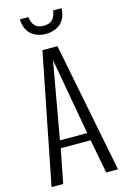

<svg xmlns="http://www.w3.org/2000/svg" viewBox="-154 -1130 783 1198"><g transform="rotate(-15 237.5 -531.0)"><path d="M103 -1062H157.2Q164.1 -1019 183.6 -1002Q203.1 -984.9 237.3 -984.9Q272 -984.9 291.5 -1002Q311 -1019 317.9 -1062H372.1Q371.1 -1025.9 357.9 -998.8Q344.7 -971.7 322.8 -957Q286.1 -932.1 237.3 -932.1Q188.5 -932.1 151.9 -957Q130.4 -971.7 117.2 -998.8Q104 -1025.9 103 -1062ZM236.8 -763.2 148.9 -268.1H325.2ZM141.1 -219.2 98.1 0H22.9L189 -839.8H286.1L452.1 0H376L334 -219.2Z"/></g></svg>

Font: VL Oswald
Style: Light
Weight: 300
Designer: vernon adams
Foundry: vernon adams
Version: Version ; ttfautohint (v0.92.18-e454-dirty) -l 8 -r 50 -G 20